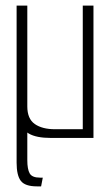

<svg xmlns="http://www.w3.org/2000/svg" viewBox="-20 -490 395 682"><path d="M161 0Q109 0 82.5 -15.5Q56 -31 47.5 -53Q39 -75 39 -97V-470H77V-112Q77 -68 103.5 -49.5Q130 -31 175 -31H274V-470H312V0ZM111 172Q69 172 54 152.5Q39 133 39 88V-470H77V79Q77 111 85.5 126Q94 141 122 141H132L126 172Z"/></svg>

Font: Smooch Sans Thin Light
Style: Regular
Weight: 300
Version: Version 1.010